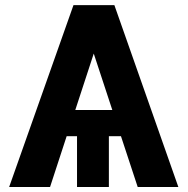

<svg xmlns="http://www.w3.org/2000/svg" viewBox="-20 -748 750 768"><path d="M437.5 -727.5 693.4 0H530.8L463.9 -203.1H415.5V0H288.1V-203.1H246.6L180.2 0H16.6L273.9 -727.5ZM281.2 -308.1H429.2L355 -533.7Z"/></svg>

Font: Inter Tight Stencil
Style: Bold
Weight: 700
Designer: Rasmus Andersson
Foundry: rsms
Version: Version 3.004;Glyphs 3.1.2 (3151)